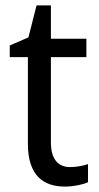

<svg xmlns="http://www.w3.org/2000/svg" viewBox="-20 -679 364 709"><path d="M239 -62C194 -62 168 -92 168 -153V-468H299V-536H168V-659H115L85 -541L16 -511V-468H83V-148C83 -30 141 10 220 10C251 10 285 3 305 -6V-73C288 -67 262 -62 239 -62Z"/></svg>

Font: Noto Sans Lao SemiCondensed
Style: Regular
Weight: 400
Width: 4
Designer: Monotype Design Team
Foundry: Monotype Imaging Inc.
Version: Version 2.003